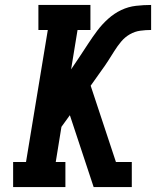

<svg xmlns="http://www.w3.org/2000/svg" viewBox="-20 -755 640 775"><path d="M33 0V-101H85L173 -634H135V-735H345V-634H293L267 -475L300 -524Q318 -551 335.5 -578Q353 -605 372.5 -631Q392 -657 416.5 -679Q441 -701 469.5 -714.5Q498 -728 529 -731.5Q560 -735 590 -735V-634Q568 -634 546 -631Q524 -628 504 -616.5Q484 -605 469 -587Q454 -569 441.5 -549Q429 -529 416.5 -509.5Q404 -490 390 -471L346 -409L448 -101H512V0H358L264 -284L262 -290L228 -243L205 -101H244V0Z"/></svg>

Font: Iosevka Slab Extended Oblique
Style: Bold
Weight: 700
Width: 7
Italic angle: -9°
Monospace: yes
Designer: Belleve Invis
Foundry: Belleve Invis
Version: Version 11.1.1; ttfautohint (v1.8.3)